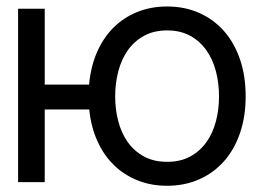

<svg xmlns="http://www.w3.org/2000/svg" viewBox="-20 -573 852 604"><path d="M120.7 -306.8H260.3Q265.3 -362.9 285 -408.4Q304.7 -453.8 336.6 -485.8Q368.6 -517.8 411.6 -535.2Q454.5 -552.6 505.7 -552.6Q561.1 -552.6 606.7 -532.3Q652.3 -512.1 684.8 -475.1Q717.3 -438.2 735.1 -386Q752.8 -333.8 752.8 -269.9Q752.8 -206.7 735.1 -154.7Q717.3 -102.6 684.8 -65.9Q652.3 -29.1 606.7 -8.9Q561.1 11.4 505.7 11.4Q454.9 11.4 412.5 -5.7Q370 -22.7 338.1 -54Q306.1 -85.2 286.2 -129.6Q266.3 -174 260.7 -228.7H120.7V0H36.9V-545.5H120.7ZM505.7 -63.9Q547.9 -63.9 578.7 -80.8Q609.4 -97.7 629.4 -125.9Q649.5 -154.1 659.3 -191.6Q669 -229 669 -269.9Q669 -311.1 659.3 -348.5Q649.5 -386 629.4 -414.6Q609.4 -443.2 578.7 -460.2Q547.9 -477.3 505.7 -477.3Q463.8 -477.3 432.9 -460.2Q402 -443.2 381.9 -414.6Q361.9 -386 352.1 -348.5Q342.3 -311.1 342.3 -269.9Q342.3 -229 352.1 -191.6Q361.9 -154.1 381.9 -125.9Q402 -97.7 432.9 -80.8Q463.8 -63.9 505.7 -63.9Z"/></svg>

Font: Interop
Style: Regular
Weight: 400
Designer: Rasmus Andersson, Google, Jang Haemin
Foundry: jhaemin
Version: Version 1.008